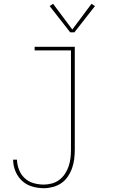

<svg xmlns="http://www.w3.org/2000/svg" viewBox="-20 -776 640 1009"><path d="M210 213Q179 213 148.5 204Q118 195 95.5 174Q73 153 61 123.5Q49 94 49 63H69Q70 90 80 116Q90 142 110 160.5Q130 179 156.5 186.5Q183 194 210 194Q232 194 253.5 188Q275 182 292.5 168.5Q310 155 322 136.5Q334 118 341 97Q348 76 350.5 54Q353 32 353 10V-511H162V-530H373V10Q373 35 370 59.5Q367 84 359 107Q351 130 337 151Q323 172 303 186Q283 200 258.5 206.5Q234 213 210 213ZM349 -606 241 -744 259 -756 360 -621 461 -756 479 -744 371 -606Z"/></svg>

Font: Iosevka Slab Thin Extended
Style: Regular
Weight: 100
Width: 7
Monospace: yes
Designer: Belleve Invis
Foundry: Belleve Invis
Version: Version 11.1.1; ttfautohint (v1.8.3)